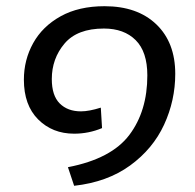

<svg xmlns="http://www.w3.org/2000/svg" viewBox="-20 -561 630 619"><path d="M199 -22Q339 -49 397 -126Q455 -203 455 -318Q455 -394 417.5 -431.5Q380 -469 315 -469Q229 -469 188 -420.5Q147 -372 147 -306Q147 -253 172.5 -227.5Q198 -202 241 -202Q267 -202 305 -214L309 -148Q266 -130 219 -130Q149 -130 103 -176Q57 -222 57 -304Q57 -368 87 -422Q117 -476 175.5 -508.5Q234 -541 317 -541Q423 -541 484 -482.5Q545 -424 545 -323Q545 -237 509 -159Q473 -81 399.5 -27.5Q326 26 219 38Z"/></svg>

Font: FiraGO
Style: Italic
Weight: 400
Italic angle: -8°
Designer: bBox Type GmbH
Foundry: bBox Type GmbH
Version: Version 1.001